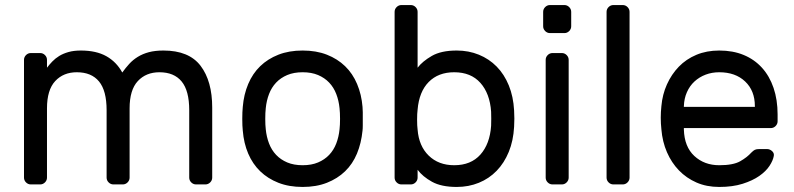

<svg xmlns="http://www.w3.org/2000/svg" viewBox="-20 -730 3144 760"><path d="M166 -462Q175 -474 187 -486.5Q199 -499 214.5 -508.5Q230 -518 251 -524Q272 -530 300 -530Q361 -530 401 -507.5Q441 -485 464 -443Q477 -461 491.5 -477Q506 -493 525.5 -505Q545 -517 569.5 -523.5Q594 -530 627 -530Q728 -530 774 -469.5Q820 -409 820 -304V-27Q820 -16 812 -8Q804 0 793 0H756Q745 0 737 -8Q729 -16 729 -27V-294Q729 -371 699 -407.5Q669 -444 611 -444Q558 -444 525.5 -409Q493 -374 493 -301V-27Q493 -16 485 -8Q477 0 466 0H429Q418 0 410 -8Q402 -16 402 -27V-294Q402 -371 372 -407.5Q342 -444 284 -444Q231 -444 198.5 -409Q166 -374 166 -301V-27Q166 -16 158 -8Q150 0 139 0H102Q91 0 83 -8Q75 -16 75 -27V-493Q75 -504 83 -512Q91 -520 102 -520H139Q150 -520 158 -512Q166 -504 166 -493Z M1178 -530Q1232 -530 1274 -513.5Q1316 -497 1346 -468Q1376 -439 1393.5 -397.5Q1411 -356 1415 -307Q1416 -298 1416 -285.5Q1416 -273 1416 -259.5Q1416 -246 1416 -233.5Q1416 -221 1415 -213Q1410 -163 1393 -122Q1376 -81 1346 -52Q1316 -23 1274 -6.5Q1232 10 1178 10Q1124 10 1082 -6.5Q1040 -23 1010 -52Q980 -81 962.5 -122Q945 -163 941 -213Q940 -221 939.5 -233.5Q939 -246 939 -259.5Q939 -273 939.5 -285.5Q940 -298 941 -307Q945 -356 962.5 -397.5Q980 -439 1010 -468Q1040 -497 1082 -513.5Q1124 -530 1178 -530ZM1324 -218Q1326 -235 1326 -259.5Q1326 -284 1324 -302Q1321 -332 1311 -358Q1301 -384 1283 -403Q1265 -422 1239 -433Q1213 -444 1178 -444Q1143 -444 1117 -433Q1091 -422 1073 -403Q1055 -384 1045 -358Q1035 -332 1032 -302Q1030 -284 1030 -259.5Q1030 -235 1032 -218Q1035 -188 1045 -162Q1055 -136 1073 -117Q1091 -98 1117 -87Q1143 -76 1178 -76Q1213 -76 1239 -87Q1265 -98 1283 -117Q1301 -136 1311 -162Q1321 -188 1324 -218Z M1788 -530Q1835 -530 1875.5 -513.5Q1916 -497 1946 -466.5Q1976 -436 1994 -392Q2012 -348 2015 -293Q2016 -278 2016 -260.5Q2016 -243 2015 -228Q2012 -173 1994 -129Q1976 -85 1946 -54Q1916 -23 1875.5 -6.5Q1835 10 1788 10Q1727 10 1690 -10.5Q1653 -31 1633 -58V-27Q1633 -16 1625 -8Q1617 0 1606 0H1569Q1558 0 1550 -8Q1542 -16 1542 -27V-683Q1542 -694 1550 -702Q1558 -710 1569 -710H1606Q1617 -710 1625 -702Q1633 -694 1633 -683V-462Q1652 -487 1689 -508.5Q1726 -530 1788 -530ZM1633 -217Q1638 -152 1677 -114Q1716 -76 1778 -76Q1844 -76 1881.5 -118Q1919 -160 1924 -232Q1925 -260 1924 -288Q1919 -360 1881.5 -402Q1844 -444 1778 -444Q1715 -444 1677 -405.5Q1639 -367 1633 -296Q1631 -281 1631 -256.5Q1631 -232 1633 -217Z M2231 -27Q2231 -16 2223 -8Q2215 0 2204 0H2167Q2156 0 2148 -8Q2140 -16 2140 -27V-493Q2140 -504 2148 -512Q2156 -520 2167 -520H2204Q2215 -520 2223 -512Q2231 -504 2231 -493ZM2241 -626Q2241 -615 2233 -607Q2225 -599 2214 -599H2157Q2146 -599 2138 -607Q2130 -615 2130 -626V-683Q2130 -694 2138 -702Q2146 -710 2157 -710H2214Q2225 -710 2233 -702Q2241 -694 2241 -683Z M2472 -27Q2472 -16 2464 -8Q2456 0 2445 0H2408Q2397 0 2389 -8Q2381 -16 2381 -27V-683Q2381 -694 2389 -702Q2397 -710 2408 -710H2445Q2456 -710 2464 -702Q2472 -694 2472 -683Z M2598 -310Q2602 -356 2620 -396Q2638 -436 2667 -466Q2696 -496 2736.5 -513Q2777 -530 2827 -530Q2881 -530 2923.5 -512.5Q2966 -495 2996 -462Q3026 -429 3042 -382Q3058 -335 3058 -277V-250Q3058 -239 3050 -231Q3042 -223 3031 -223H2687V-217Q2689 -149 2728.5 -112.5Q2768 -76 2827 -76Q2882 -76 2909.5 -91.5Q2937 -107 2954 -126Q2962 -134 2968 -137Q2974 -140 2986 -140H3016Q3027 -140 3036 -132Q3045 -124 3043 -113Q3040 -95 3026 -73.5Q3012 -52 2985.5 -33.5Q2959 -15 2919.5 -2.5Q2880 10 2827 10Q2777 10 2737 -7.5Q2697 -25 2667.5 -55.5Q2638 -86 2620 -127.5Q2602 -169 2598 -218Q2593 -264 2598 -310ZM2687 -307H2968V-310Q2968 -371 2929.5 -407.5Q2891 -444 2827 -444Q2798 -444 2773 -434.5Q2748 -425 2729 -407.5Q2710 -390 2699 -365Q2688 -340 2687 -310Z"/></svg>

Font: Rubik
Style: Regular
Weight: 400
Designer: Hubert & Fischer
Foundry: Hubert & Fischer
Version: Version 1.002; ttfautohint (v1.6)